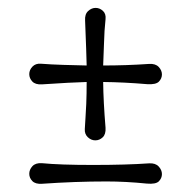

<svg xmlns="http://www.w3.org/2000/svg" viewBox="-20 -462 475 477"><path d="M84 -56.6Q128.9 -52.2 211.2 -52.2Q293.5 -52.2 350.6 -56.2Q366.2 -57.1 374.3 -48.3Q382.3 -39.6 382.3 -29.5Q382.3 -19.5 374.8 -11.7Q367.2 -3.9 344.7 -5.9Q292.5 -11.2 244.6 -11.2Q167 -11.2 84 -5.4Q67.9 -4.4 60.3 -12.2Q52.7 -20 52.7 -30.3Q52.7 -40.5 60.5 -49.1Q68.4 -57.6 84 -56.6ZM195.3 -258.3Q157.2 -257.3 84 -252.4Q67.9 -251.5 60.3 -259.5Q52.7 -267.6 52.7 -277.8Q52.7 -288.1 60.5 -296.4Q68.4 -304.7 81.5 -303.7Q94.7 -302.7 108.4 -302Q122.1 -301.3 137.7 -300.8Q175.3 -299.8 195.3 -299.3Q194.8 -325.7 191.4 -411.1Q190.4 -426.8 199 -434.6Q207.5 -442.4 217.5 -442.4Q227.5 -442.4 235.6 -435.1Q243.7 -427.7 242.2 -414.3Q240.7 -400.9 239.7 -385Q238.8 -369.1 238.3 -352.1Q236.8 -319.8 236.3 -299.3Q293.9 -299.3 350.6 -303.2Q366.2 -304.2 374.3 -295.7Q382.3 -287.1 382.3 -277.1Q382.3 -267.1 374.8 -259.3Q367.2 -251.5 345.7 -252.9Q287.1 -257.8 236.3 -258.3Q236.8 -210.4 242.2 -144.5Q243.2 -128.4 235.1 -120.8Q227.1 -113.3 216.8 -113.3Q206.5 -113.3 198.2 -121.1Q189.9 -128.9 190.7 -141.4Q191.4 -153.8 192.4 -169.7Q193.4 -185.5 194.3 -204.1Q195.3 -228.5 195.3 -258.3Z"/></svg>

Font: Pompiere 
Style: Regular
Weight: 400
Designer: Karolina Lach
Foundry: Sorkin Type Co.
Version: Version 1.002